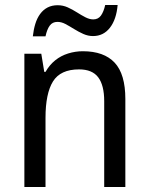

<svg xmlns="http://www.w3.org/2000/svg" viewBox="-20 -752 599 772"><path d="M313 -546Q398 -546 441 -500Q484 -454 484 -354V0H399V-345Q399 -409 375 -441Q351 -473 298 -473Q223 -473 193 -424.5Q163 -376 163 -278V0H78V-536H146L158 -463H163Q179 -491 202 -509.5Q225 -528 254 -537Q283 -546 313 -546ZM112 -606Q115 -633 122 -656Q129 -679 141.5 -696Q154 -713 171.5 -722Q189 -731 212 -731Q233 -731 252 -722.5Q271 -714 289 -702.5Q307 -691 323.5 -682.5Q340 -674 355 -674Q375 -674 386 -689.5Q397 -705 403 -732H453Q448 -674 422 -640.5Q396 -607 354 -607Q334 -607 315 -615.5Q296 -624 277.5 -635.5Q259 -647 243 -655.5Q227 -664 211 -664Q191 -664 180 -649Q169 -634 163 -606Z"/></svg>

Font: Noto Sans SemiCondensed
Style: Regular
Weight: 400
Width: 4
Version: Version 2.013